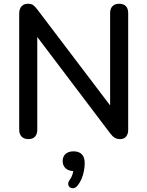

<svg xmlns="http://www.w3.org/2000/svg" viewBox="-20 -732 783 1020"><path d="M131 7Q108 7 95 -6Q82 -19 82 -43V-660Q82 -685 94.5 -698.5Q107 -712 128 -712Q146 -712 155.5 -705.5Q165 -699 178 -682L590 -139H565V-663Q565 -686 577.5 -699Q590 -712 613 -712Q637 -712 649 -699Q661 -686 661 -663V-42Q661 -19 649.5 -6Q638 7 619 7Q601 7 589.5 0Q578 -7 565 -24L155 -566H178V-43Q178 -19 166 -6Q154 7 131 7ZM391 255Q382 266 371 267.5Q360 269 352 263.5Q344 258 342.5 247.5Q341 237 350 224Q361 209 366 191Q371 173 371 159L374 177Q345 177 329 162.5Q313 148 313 124Q313 99 328.5 85.5Q344 72 371 72Q399 72 414.5 87.5Q430 103 430 135Q430 154 426 175.5Q422 197 413.5 217.5Q405 238 391 255Z"/></svg>

Font: Nunito SemiBold
Style: Regular
Weight: 600
Designer: Vernon Adams
Foundry: Vernon Adams
Version: Version 3.602